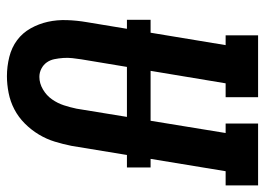

<svg xmlns="http://www.w3.org/2000/svg" viewBox="-128 -648 783 568"><g transform="rotate(90 264.0 -363.5)"><path d="M205 8Q176 8 148 1Q120 -6 98.5 -22Q77 -38 63.5 -62Q50 -86 44 -113Q38 -140 39 -169.5Q40 -199 45 -228L113 -639H84V-735H267V-639H226L155 -212Q153 -199 151.5 -185.5Q150 -172 151 -158.5Q152 -145 154.5 -132.5Q157 -120 164 -110Q171 -100 182.5 -94Q194 -88 207 -88Q226 -88 244 -98.5Q262 -109 273.5 -125.5Q285 -142 291 -160.5Q297 -179 301 -198L373 -639H345V-735H528V-639H486L411 -183Q406 -158 398.5 -133.5Q391 -109 377.5 -86.5Q364 -64 345 -45Q326 -26 303 -14Q280 -2 254.5 3Q229 8 205 8ZM38 -347V-417H475V-347Z"/></g></svg>

Font: Iosevka Slab
Style: Bold Italic
Weight: 700
Italic angle: -9°
Monospace: yes
Designer: Belleve Invis
Foundry: Belleve Invis
Version: Version 11.1.0; ttfautohint (v1.8.3)